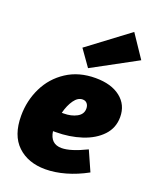

<svg xmlns="http://www.w3.org/2000/svg" viewBox="-161 -958 853 1063"><g transform="rotate(20 266.0 -426.5)"><path d="M222 -198H207Q217 -126 283 -126Q336 -126 428 -171L480 -54Q418 -20 356 -2.5Q294 15 238 15Q136 15 74 -44Q12 -103 12 -218Q12 -307 49.5 -384Q87 -461 159 -508Q231 -555 329 -555Q422 -555 476 -512.5Q530 -470 530 -398Q530 -334 487.5 -289Q445 -244 374.5 -221Q304 -198 222 -198ZM218 -310H229Q274 -310 306 -327.5Q338 -345 338 -378Q338 -396 328.5 -407.5Q319 -419 302 -419Q274 -419 252 -388Q230 -357 218 -310ZM532 -734 270 -592 202 -688 442 -868Z"/></g></svg>

Font: Bitter Pro Black
Style: Italic
Weight: 900
Italic angle: -9°
Designer: Sol Matas, and Bitter project Authors
Foundry: Sol Matas
Version: Version 1.010